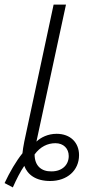

<svg xmlns="http://www.w3.org/2000/svg" viewBox="-59 -780 401 838"><path d="M-39 19 -3 38C12 4 30 -32 47 -56C61 -18 97 10 160 10C234 10 286 -36 286 -103C286 -157 249 -196 188 -196C150 -196 119 -180 100 -162L229 -760H175L47 -162C43 -142 40 -123 39 -111C12 -78 -17 -28 -39 19ZM166 -32C122 -31 92 -56 92 -106C117 -140 149 -155 183 -155C218 -155 241 -132 241 -99C241 -60 212 -32 166 -32Z"/></svg>

Font: Noto Sans Condensed Light
Style: Italic
Weight: 300
Width: 3
Italic angle: -12°
Designer: Monotype Design Team
Foundry: Monotype Imaging Inc.
Version: Version 2.013